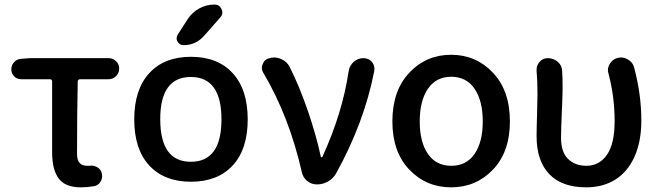

<svg xmlns="http://www.w3.org/2000/svg" viewBox="-20 -803 2868 836"><path d="M332 12.7Q264.6 12.7 235.8 -25.4Q207 -63.5 207 -139.6V-448.2Q207 -458 197.3 -458H72.3Q53.7 -458 41.5 -470.7Q29.3 -483.4 29.3 -501Q29.3 -519.5 41.5 -532.7Q53.7 -545.9 72.3 -546.9L109.4 -549.8H453.1Q471.7 -549.8 485.4 -536.6Q499 -523.4 499 -504.4Q499 -485.4 485.4 -471.7Q471.7 -458 453.1 -458H329.1Q319.3 -458 318.4 -448.2Q315.4 -298.8 315.4 -133.8Q315.4 -105.5 326.7 -93.3Q337.9 -81.1 360.4 -81.1Q366.2 -81.1 372.1 -81.1Q375 -82 377 -82Q392.6 -82 406.2 -73.2Q420.9 -63.5 423.8 -45.9Q424.8 -41 424.8 -36.1Q424.8 -22.5 417 -10.7Q407.2 4.9 388.7 7.8Q360.4 12.7 332 12.7Z M677.7 -284.2Q677.7 -98.6 811 -98.6Q944.3 -98.6 944.3 -283.2Q944.3 -467.8 811 -467.8Q677.7 -467.8 677.7 -284.2ZM914.1 -783.2Q935.5 -783.2 944.3 -763.7Q948.2 -755.9 948.2 -749Q948.2 -737.3 939.5 -727.5L869.1 -647.5Q833 -606.4 779.3 -606.4Q761.7 -606.4 752.9 -622.1Q749 -628.9 749 -635.7Q749 -644.5 753.9 -652.3L797.9 -720.7Q817.4 -750 848.1 -766.6Q878.9 -783.2 914.1 -783.2ZM564.5 -283.2Q564.5 -413.1 629.9 -484.4Q695.3 -555.7 811.5 -555.7Q927.7 -555.7 993.2 -484.4Q1058.6 -413.1 1058.6 -283.2Q1058.6 -153.3 993.2 -82.5Q927.7 -11.7 811.5 -11.7Q695.3 -11.7 629.9 -82.5Q564.5 -153.3 564.5 -283.2Z M1443.4 -47.9Q1430.7 -25.4 1408.2 -12.7Q1385.7 0 1360.4 0Q1335.9 0 1317.4 -15.1Q1298.8 -30.3 1293.9 -54.7Q1239.3 -294.9 1127 -485.4Q1120.1 -496.1 1120.1 -507.8Q1120.1 -515.6 1124 -524.4Q1131.8 -544.9 1153.3 -549.8Q1163.1 -552.7 1172.9 -552.7Q1188.5 -552.7 1204.1 -545.9Q1229.5 -535.2 1241.2 -511.7Q1283.2 -428.7 1320.3 -320.8Q1357.4 -212.9 1377 -120.1Q1377.9 -118.2 1380.4 -118.2Q1382.8 -118.2 1383.8 -120.1Q1471.7 -312.5 1498 -493.2Q1502 -517.6 1520 -533.7Q1538.1 -549.8 1562.5 -549.8Q1585 -549.8 1599.6 -533.2Q1610.4 -519.5 1610.4 -502.9Q1610.4 -498 1609.4 -493.2Q1566.4 -270.5 1443.4 -47.9Z M1944.3 12.7Q1835.9 12.7 1762.2 -64.5Q1688.5 -141.6 1688.5 -274.4Q1688.5 -408.2 1762.2 -486.3Q1835.9 -564.5 1944.3 -564.5Q2052.7 -564.5 2126.5 -486.3Q2200.2 -408.2 2200.2 -274.4Q2200.2 -141.6 2126.5 -64.5Q2052.7 12.7 1944.3 12.7ZM2082 -274.4Q2082 -364.3 2046.4 -416.5Q2010.7 -468.8 1944.8 -468.8Q1878.9 -468.8 1843.3 -416.5Q1807.6 -364.3 1807.6 -274.4Q1807.6 -184.6 1843.3 -132.8Q1878.9 -81.1 1944.8 -81.1Q2010.7 -81.1 2046.4 -132.8Q2082 -184.6 2082 -274.4Z M2532.2 12.7Q2426.8 12.7 2371.6 -44.9Q2316.4 -102.5 2316.4 -210Q2316.4 -240.2 2318.4 -301.8Q2320.3 -363.3 2320.3 -393.6Q2320.3 -453.1 2316.4 -494.1Q2316.4 -497.1 2316.4 -500Q2316.4 -518.6 2329.1 -533.2Q2342.8 -549.8 2365.2 -549.8Q2389.6 -549.8 2408.2 -534.2Q2426.8 -518.6 2427.7 -494.1Q2429.7 -466.8 2429.7 -418.9Q2429.7 -392.6 2426.3 -315.4Q2422.9 -238.3 2422.9 -202.1Q2422.9 -140.6 2453.6 -110.8Q2484.4 -81.1 2533.2 -81.1Q2589.8 -81.1 2623 -129.4Q2656.2 -177.7 2656.2 -275.4Q2656.2 -380.9 2629.9 -481.4Q2627 -489.3 2627 -497.1Q2627 -511.7 2634.8 -524.4Q2646.5 -544.9 2668.9 -550.8Q2676.8 -552.7 2683.6 -552.7Q2699.2 -552.7 2713.9 -543.9Q2735.4 -532.2 2741.2 -508.8Q2772.5 -390.6 2772.5 -279.3Q2772.5 -186.5 2742.7 -120.6Q2712.9 -54.7 2659.2 -21Q2605.5 12.7 2532.2 12.7Z"/></svg>

Font: Gen Jyuu GothicX Medium
Style: Regular
Weight: 500
Designer: Ryoko NISHIZUKA (kana &amp; ideographs); Paul D. Hunt (Latin, Greek &amp; Cyrillic); Wenlong ZHANG (bopomofo); Sandoll C
Version: Version 1.058.20140828